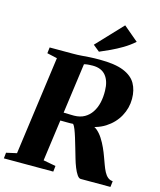

<svg xmlns="http://www.w3.org/2000/svg" viewBox="-152 -1099 1002 1199"><g transform="rotate(15 348.5 -499.0)"><path d="M-11 0 -7 -37.5 60 -52.5 147 -690 81.5 -704.5 86 -743H234Q266.5 -743 291.5 -745Q316.5 -747 343.5 -748.8Q370.5 -750.5 408 -750.5Q507 -750.5 563 -727.8Q619 -705 642.5 -663.5Q666 -622 666 -565.5Q666 -506 637 -453Q608 -400 553.5 -365.2Q499 -330.5 421.5 -325.5L454 -343Q479 -342.5 500.2 -325Q521.5 -307.5 538.5 -281Q555.5 -254.5 568.5 -225.8Q581.5 -197 590 -173Q599.5 -147.5 608 -123.8Q616.5 -100 626.5 -81Q636.5 -62 649.8 -50.8Q663 -39.5 682.5 -38L678 0H485.5Q474 0 462.2 -17Q450.5 -34 440 -60.2Q429.5 -86.5 421.5 -114.5Q412 -146.5 402.8 -179Q393.5 -211.5 384.5 -240.5Q375.5 -269.5 367.2 -290.5Q359 -311.5 350.5 -320Q343 -319.5 331.8 -319.2Q320.5 -319 307.5 -319.2Q294.5 -319.5 282.2 -319.5Q270 -319.5 260.5 -319.5L266.5 -373Q273.5 -372.5 284 -372.2Q294.5 -372 306 -371.8Q317.5 -371.5 327.5 -371.2Q337.5 -371 343.5 -371Q382 -371.5 410 -387.2Q438 -403 456.2 -430.5Q474.5 -458 482.8 -494Q491 -530 490 -571.5Q489 -633.5 460.5 -668.2Q432 -703 376 -703Q366 -703 352.8 -702.2Q339.5 -701.5 326.2 -698.8Q313 -696 302.5 -690.5L323.5 -722.5L232 -52.5L312.5 -37.5L308.5 0ZM390 -797 348 -831 506 -998.5 602 -917.5Q569 -888.5 531.5 -866.2Q494 -844 457.5 -827Q421 -810 390 -797Z"/></g></svg>

Font: Merriweather 72pt Black
Style: Italic
Weight: 900
Italic angle: -7.8°
Version: Version 2.101